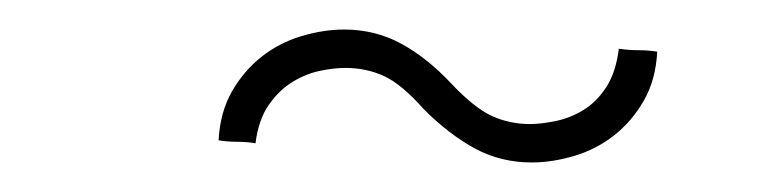

<svg xmlns="http://www.w3.org/2000/svg" viewBox="-20 -565 529 130"><path d="M267 -491Q252 -508 240 -513.5Q228 -519 214 -519Q206 -519 196.5 -517Q187 -515 178 -509.5Q169 -504 162 -494Q155 -484 153 -468Q147 -469 140.5 -469Q134 -469 128 -470Q129 -489 137 -503Q145 -517 157 -526.5Q169 -536 184 -540.5Q199 -545 213 -545Q234 -545 251.5 -535.5Q269 -526 285 -509Q301 -492 313 -486.5Q325 -481 339 -481Q346 -481 356 -483Q366 -485 375 -490.5Q384 -496 390.5 -506Q397 -516 399 -532Q406 -531 412.5 -531Q419 -531 425 -530Q424 -511 416 -497Q408 -483 396 -473.5Q384 -464 369 -459.5Q354 -455 340 -455Q319 -455 301.5 -464.5Q284 -474 267 -491Z"/></svg>

Font: Josefin Slab
Style: Regular
Weight: 400
Designer: Santiago Orozco
Foundry: Typemade
Version: Version 1.000